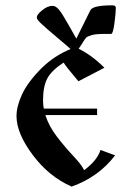

<svg xmlns="http://www.w3.org/2000/svg" viewBox="-20 -687 496 721"><path d="M370.1 -559.6H397.5C402 -559.6 406.1 -572.9 409.7 -599.6C413.2 -626.3 415 -645.5 415 -657.2C415 -663.7 410.8 -667 402.3 -667C352.9 -667 325.2 -660.8 319.3 -648.4L266.6 -542C262.7 -548.5 252.9 -565.8 237.3 -593.8C221.7 -621.7 209.8 -640.6 201.7 -650.4C193.5 -660.2 185.5 -665 177.7 -665C164.7 -665 151.5 -659.5 138.2 -648.4C124.8 -637.4 118.2 -628.6 118.2 -622.1C118.2 -620.1 118.7 -618.2 119.6 -616.2C120.6 -614.3 122.1 -612 124 -609.4C126 -606.8 128.4 -604.2 131.3 -601.6C134.3 -599 138.2 -595.4 143.1 -590.8C147.9 -586.3 152.8 -581.9 157.7 -577.6C162.6 -573.4 169.1 -567.9 177.2 -561C185.4 -554.2 193.2 -547.5 200.7 -541C208.2 -534.5 217.8 -526.4 229.5 -516.6L245.1 -502.9C204.1 -486 168 -462.2 136.7 -431.6C101.6 -396.5 76.8 -363.3 62.5 -332C48.8 -302.1 42 -275.1 42 -251C42 -208 62.3 -159.3 103 -105C143.7 -50.6 192.4 -11.1 249 13.7C316.7 -10.4 371.1 -49.5 412.1 -103.5L357.4 -124C349.6 -98 329.1 -72.6 295.9 -47.9C290 -60.9 276.7 -78.5 255.9 -100.6C235 -122.7 214.4 -147.1 193.8 -173.8C173.3 -200.5 158.9 -227.5 150.4 -254.9H344.7V-279.3H144.5C142.6 -289.1 141.6 -299.2 141.6 -309.6C141.6 -344.1 146.8 -371.4 157.2 -391.6C167.6 -411.8 188.2 -432 218.8 -452.1C224 -443 242.5 -419.6 274.4 -381.8L372.1 -432.6C340.8 -463.9 308.6 -487.6 275.4 -503.9C279.3 -509.1 283.2 -515 287.1 -521.5C294.9 -534.5 300.5 -542.6 303.7 -545.9C307.6 -549.2 314.6 -552.2 324.7 -555.2C334.8 -558.1 349.9 -559.6 370.1 -559.6Z"/></svg>

Font: TriodPostnaja
Style: Medium
Weight: 500
Version: 20110805; ttfautohint (v0.96) -l 8 -r 50 -G 200 -x 14 -w "G"